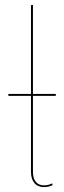

<svg xmlns="http://www.w3.org/2000/svg" viewBox="-20 -752 261 781"><path d="M114 -362V-53Q114 -27 125.5 -12.5Q137 2 160 2Q176 2 192 -6L194 1Q178 9 159 9Q134 9 120 -7.5Q106 -24 106 -53V-362H14V-370H106V-731L114 -732V-370H207V-362Z"/></svg>

Font: Fira Sans Compressed Eight
Style: Regular
Weight: 100
Width: 1
Designer: bBox Type GmbH & Carrois Corporate GbR & Edenspiekermann AG
Foundry: bBox Type GmbH & Carrois Corporate GbR & Edenspiekermann AG
Version: Version 4.301